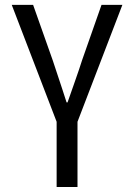

<svg xmlns="http://www.w3.org/2000/svg" viewBox="-20 -753 540 773"><path d="M208 0V-262.7L27.3 -733.4H113.3L192.4 -509.8Q242.2 -360.4 248 -340.8H252Q260.7 -366.2 280.8 -422.9Q300.8 -479.5 310.5 -510.7L388.7 -733.4H472.7L292 -262.7V0Z"/></svg>

Font: GenEi Gothic M SemiLight
Style: Regular
Weight: 350
Designer: o_tamon (Modified); [Source Han Sans]
Ryoko NISHIZUKA  (kana & ideographs); Paul D. Hunt (Latin, Greek & Cyrillic); Wenl
Version: Version 1.1a;Original Version 1.004